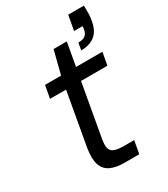

<svg xmlns="http://www.w3.org/2000/svg" viewBox="-188 -846 816 933"><g transform="rotate(-30 220.0 -380.0)"><path d="M227 0Q181 0 150.5 -14.5Q120 -29 109 -62.5Q98 -96 107 -152L160 -450H70L83 -521H173L206 -651H280L257 -521H405L392 -450H244L191 -152Q183 -105 199.5 -88.5Q216 -72 263 -72H324L311 0ZM319 -578 326 -618Q352 -618 364.5 -627.5Q377 -637 381 -656L384 -677H336L351 -760H439Q440 -734 439.5 -715Q439 -696 435 -676Q426 -624 396 -601Q366 -578 319 -578Z"/></g></svg>

Font: DM Sans 10pt
Style: Italic
Weight: 400
Italic angle: -10°
Version: Version 4.004;gftools[0.9.30]